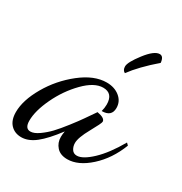

<svg xmlns="http://www.w3.org/2000/svg" viewBox="-173 -673 786 830"><g transform="rotate(30 220.0 -258.5)"><path d="M-26 -36Q-26 -95 15.5 -167Q57 -239 123 -291Q189 -343 251 -343Q290 -343 316 -322Q342 -301 342 -268Q342 -225 293 -225Q298 -243 298 -260Q298 -316 249 -316Q205 -316 155.5 -265.5Q106 -215 74.5 -148.5Q43 -82 43 -33Q43 6 70 6Q88 6 112 -11Q136 -28 156 -49Q176 -70 203.5 -105.5Q231 -141 244 -160L280 -212Q320 -205 320 -187Q320 -179 291 -127Q262 -75 262 -48Q262 -31 270.5 -17.5Q279 -4 296 -4Q325 -4 369 -45.5Q413 -87 456 -162L466 -152Q435 -72 378.5 -21Q322 30 268 30Q233 30 214.5 9.5Q196 -11 196 -40Q196 -52 199 -69Q154 -9 118.5 19Q83 47 48 47Q15 47 -5.5 25.5Q-26 4 -26 -36ZM284 -443Q284 -464 322.5 -514Q361 -564 388 -564Q407 -564 410 -533Q336 -469 298 -417Q284 -424 284 -443Z"/></g></svg>

Font: DancingScriptRegular
Style: Regular
Weight: 400
Designer: Pablo Impallari
Foundry: Pablo Impallari. www.impallari.com
Version: Version 1.002